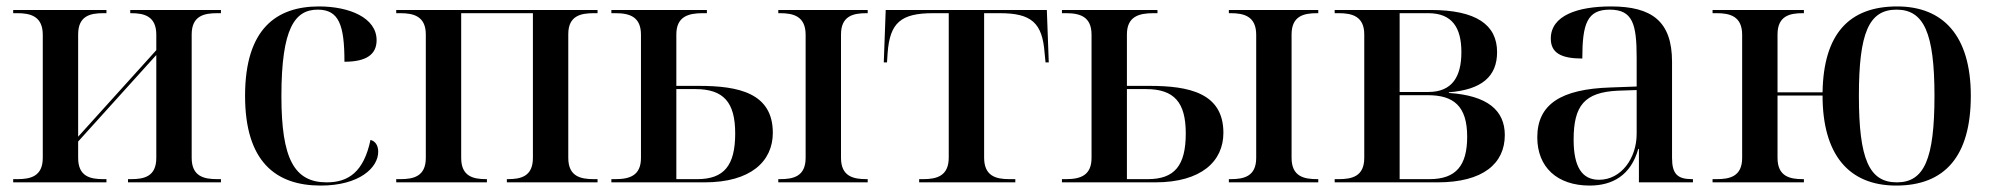

<svg xmlns="http://www.w3.org/2000/svg" viewBox="-20 -567 6201 597"><path d="M21 0H311V-10H301C261 -10 223 -18 223 -76V-127L466 -396V-76C466 -18 428 -10 388 -10H378V0H667V-10H655C615 -10 576 -18 576 -76V-460C576 -518 615 -526 655 -526H667V-536H385V-526H388C428 -526 466 -517 466 -459V-411L223 -142V-460C223 -518 261 -526 301 -526H311V-536H21V-526H34C74 -526 113 -517 113 -459V-76C113 -18 74 -10 34 -10H21Z M977 10C1098 10 1156 -46 1156 -95C1156 -115 1147 -128 1132 -132C1111 -32 1063 0 996 0C895 0 855 -73 855 -268C855 -480 897 -537 968 -537C1034 -537 1051 -489 1051 -375C1121 -375 1151 -399 1151 -442C1151 -512 1066 -547 972 -547C840 -547 742 -478 742 -269C742 -65 837 10 977 10Z M1212 0H1494V-10H1492C1452 -10 1414 -18 1414 -76V-526H1637V-76C1637 -18 1599 -10 1559 -10H1556V0H1838V-10H1826C1786 -10 1747 -18 1747 -76V-461C1747 -518 1786 -526 1826 -526H1838V-536H1212V-526H1225C1265 -526 1304 -517 1304 -460V-76C1304 -18 1265 -10 1225 -10H1212Z M1881 0H2171C2315 0 2383 -66 2383 -154C2383 -278 2276 -300 2153 -300H2083V-460C2083 -516 2121 -526 2165 -526H2178V-536H1881V-526H1894C1939 -526 1973 -514 1973 -459V-76C1973 -22 1939 -10 1894 -10H1881ZM2400 0H2678V-10H2674C2634 -10 2595 -18 2595 -76V-460C2595 -518 2634 -526 2674 -526H2678V-536H2400V-526H2406C2446 -526 2485 -517 2485 -459V-76C2485 -18 2446 -10 2406 -10H2400ZM2148 -10H2083V-290H2142C2230 -290 2266 -249 2266 -152C2266 -52 2231 -10 2148 -10Z M2838 0H3137V-10H3118C3076 -10 3040 -20 3040 -77V-526H3089C3187 -526 3221 -496 3228 -403L3231 -373H3241L3235 -536H2734L2728 -373H2738L2740 -403C2747 -496 2781 -526 2881 -526H2930V-77C2930 -20 2893 -10 2851 -10H2838Z M3282 0H3572C3716 0 3784 -66 3784 -154C3784 -278 3677 -300 3554 -300H3484V-460C3484 -516 3522 -526 3566 -526H3579V-536H3282V-526H3295C3340 -526 3374 -514 3374 -459V-76C3374 -22 3340 -10 3295 -10H3282ZM3801 0H4079V-10H4075C4035 -10 3996 -18 3996 -76V-460C3996 -518 4035 -526 4075 -526H4079V-536H3801V-526H3807C3847 -526 3886 -517 3886 -459V-76C3886 -18 3847 -10 3807 -10H3801ZM3549 -10H3484V-290H3543C3631 -290 3667 -249 3667 -152C3667 -52 3632 -10 3549 -10Z M4130 0H4450C4592 0 4659 -59 4659 -147C4659 -224 4605 -270 4485 -278V-280C4587 -288 4635 -329 4635 -405C4635 -490 4570 -536 4428 -536H4130V-526H4143C4183 -526 4222 -517 4222 -460V-76C4222 -18 4183 -10 4143 -10H4130ZM4421 -281H4332V-526H4421C4496 -526 4524 -480 4524 -405C4524 -328 4495 -281 4421 -281ZM4425 -10H4332V-271H4420C4500 -271 4542 -237 4542 -142C4542 -53 4508 -10 4425 -10Z M4923 10C4994 10 5051 -22 5074 -104H5076V0H5244V-10H5241C5196 -10 5179 -26 5179 -76V-375C5179 -501 5116 -547 4989 -547C4886 -547 4802 -519 4802 -447C4802 -402 4835 -385 4900 -385C4900 -493 4915 -537 4985 -537C5057 -537 5069 -492 5069 -387V-298L4987 -295C4834 -290 4760 -243 4760 -140C4760 -47 4822 10 4923 10ZM4952 -8C4899 -8 4873 -48 4873 -133C4873 -239 4907 -280 5010 -285L5069 -287V-151C5069 -75 5021 -8 4952 -8Z M5876 10C6027 10 6108 -81 6108 -269C6108 -457 6021 -547 5879 -547C5729 -547 5650 -461 5647 -280H5507V-460C5507 -518 5546 -526 5585 -526H5589V-536H5305V-526H5318C5358 -526 5397 -517 5397 -459V-76C5397 -18 5358 -10 5318 -10H5305V0H5589V-10H5585C5546 -10 5507 -18 5507 -76V-270H5647C5647 -88 5727 10 5876 10ZM5878 0C5792 0 5760 -72 5760 -269C5760 -465 5791 -537 5877 -537C5962 -537 5995 -465 5995 -269C5995 -72 5963 0 5878 0Z"/></svg>

Font: Noto Serif Display Medium
Style: Regular
Weight: 500
Designer: Monotype Design Team
Foundry: Monotype Imaging Inc.
Version: Version 2.009